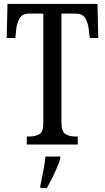

<svg xmlns="http://www.w3.org/2000/svg" viewBox="-20 -734 534 975"><path d="M116 0V-41H131Q160 -41 180 -52.5Q200 -64 200 -108V-665H127Q93 -665 79 -640Q65 -615 62 -582L58 -541H14L18 -714H475L479 -541H436L431 -582Q428 -615 414 -640Q400 -665 365 -665H292V-113Q292 -66 312 -53.5Q332 -41 360 -41H375V0ZM185 208Q192 174 199.5 136Q207 98 211 61H286V71Q280 92 268.5 119Q257 146 243.5 173Q230 200 218 221H185Z"/></svg>

Font: Noto Serif Myanmar ExtraCondensed
Style: Regular
Weight: 400
Width: 2
Designer: Ben Mitchell and the Monotype Design Team
Foundry: Monotype Imaging Inc.
Version: Version 2.106; ttfautohint (v1.8.4.7-5d5b)